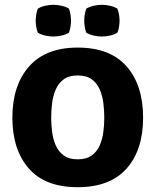

<svg xmlns="http://www.w3.org/2000/svg" viewBox="-20 -764 646 799"><path d="M31.5 -274.5Q31.5 -408.5 100.8 -487.2Q170 -566 303 -566Q438 -566 506.8 -487.8Q575.5 -409.5 575.5 -274.5Q575.5 -139.5 506.5 -62.2Q437.5 15 303 15Q168 15 99.8 -63Q31.5 -141 31.5 -274.5ZM193 -274.5Q193 -246 196.8 -215.8Q200.5 -185.5 211.8 -159.5Q223 -133.5 245 -117.2Q267 -101 303.5 -101Q340 -101 362 -117.2Q384 -133.5 395.2 -159.5Q406.5 -185.5 410.2 -215.8Q414 -246 414 -274.5Q414 -303.5 410.2 -334.2Q406.5 -365 395.2 -391.2Q384 -417.5 362 -433.8Q340 -450 303.5 -450Q267 -450 245 -433.8Q223 -417.5 211.8 -391.2Q200.5 -365 196.8 -334.2Q193 -303.5 193 -274.5ZM128.5 -678Q128.5 -688 130.5 -702Q132.5 -716 137.5 -728Q150.5 -736 168 -740Q185.5 -744 202 -744Q218.5 -744 236.2 -740Q254 -736 267 -728Q271.5 -716 273.5 -702Q275.5 -688 275.5 -678Q275.5 -668 273.5 -653.8Q271.5 -639.5 267 -628Q254 -620 236.2 -616Q218.5 -612 202 -612Q185.5 -612 168 -616Q150.5 -620 137.5 -628Q132.5 -639.5 130.5 -653.8Q128.5 -668 128.5 -678ZM330.5 -678Q330.5 -688 332.5 -702Q334.5 -716 339 -728Q352 -736 369.8 -740Q387.5 -744 404 -744Q420.5 -744 438 -740Q455.5 -736 468.5 -728Q473.5 -716 475.5 -702Q477.5 -688 477.5 -678Q477.5 -668 475.5 -653.8Q473.5 -639.5 468.5 -628Q455.5 -620 438 -616Q420.5 -612 404 -612Q387.5 -612 369.8 -616Q352 -620 339 -628Q334.5 -639.5 332.5 -653.8Q330.5 -668 330.5 -678Z"/></svg>

Font: Signika SC
Style: Bold
Weight: 700
Designer: Anna Giedryś
Foundry: Anna Giedryś
Version: Version 2.000; ttfautohint (v1.8.3) -l 8 -r 50 -G 200 -x 9 -